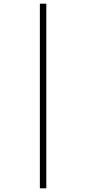

<svg xmlns="http://www.w3.org/2000/svg" viewBox="-20 -782 470 1045"><path d="M197 -762V243H232V-762Z"/></svg>

Font: Noto Sans Gujarati Condensed ExtraLight
Style: Regular
Weight: 200
Width: 3
Designer: Jelle Bosma - Monotype Design Team, Universal Thirst
Foundry: Monotype Imaging Inc.
Version: Version 2.106